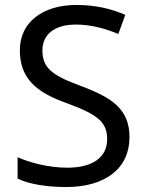

<svg xmlns="http://www.w3.org/2000/svg" viewBox="-20 -744 589 774"><path d="M502 -191C502 -303 433 -350 307 -397C191 -440 151 -469 151 -541C151 -603 197 -645 286 -645C348 -645 407 -628 457 -607L485 -684C431 -708 366 -724 288 -724C153 -724 60 -655 60 -542C60 -431 122 -374 244 -330C373 -283 412 -253 412 -183C412 -112 357 -68 251 -68C175 -68 99 -89 51 -110V-24C96 -2 167 10 247 10C403 10 502 -64 502 -191Z"/></svg>

Font: Noto Sans EgyptHiero
Style: Regular
Weight: 400
Designer: Monotype Design Team
Foundry: Monotype Imaging Inc.
Version: Version 2.002